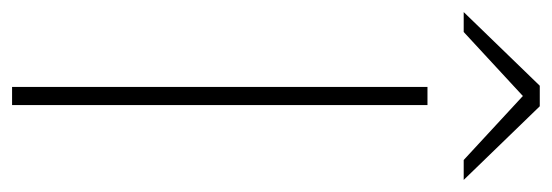

<svg xmlns="http://www.w3.org/2000/svg" viewBox="-338 -596 914 318"><g transform="rotate(90 119.0 -437.0)"><path d="M104 -688H134V0H104ZM102 -874 -20 -748H13L119 -846L225 -748H258L136 -874Z"/></g></svg>

Font: Roundo ExtraLight
Style: Regular
Weight: 250
Designer: Namrata Goyal (Gurmukhi), Shiva Nallaperumal (Latin)
Foundry: Indian Type Foundry
Version: Version 1.000;PS 1.0;hotconv 1.0.88;makeotf.lib2.5.647800